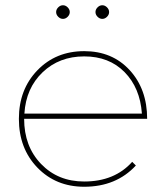

<svg xmlns="http://www.w3.org/2000/svg" viewBox="-20 -712 629 732"><path d="M238 -648Q230 -640 220 -640Q210 -640 202 -648Q194 -656 194 -666Q194 -676 202 -684Q210 -692 220 -692Q230 -692 238 -684Q246 -676 246 -666Q246 -656 238 -648ZM388 -648Q380 -640 370 -640Q360 -640 352 -648Q344 -656 344 -666Q344 -676 352 -684Q360 -692 370 -692Q380 -692 388 -684Q396 -676 396 -666Q396 -656 388 -648ZM301 -20Q417 -20 484 -95L498 -81Q423 0 301 0Q193 0 122.5 -73Q52 -146 52 -259Q52 -371 122.5 -444Q193 -517 301 -517Q408 -517 474.5 -444.5Q541 -372 541 -259H72Q72 -154 136.5 -87Q201 -20 301 -20ZM73 -279H521Q514 -377 455 -437Q396 -497 301 -497Q206 -497 142.5 -436.5Q79 -376 73 -279Z"/></svg>

Font: Montserrat arm Thin
Style: Regular
Weight: 250
Designer: Julieta Ulanovsky
Foundry: Julieta Ulanovsky
Version: Version 6.000;PS 006.000;hotconv 1.0.88;makeotf.lib2.5.64775